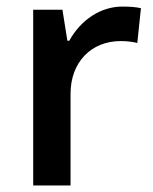

<svg xmlns="http://www.w3.org/2000/svg" viewBox="-20 -570 471 590"><path d="M356 -549.8C289.6 -549.8 228.5 -509.3 192.9 -444.8H187L171.9 -540H82V0H196.8V-282.2C196.8 -377.9 259.3 -443.8 351.1 -443.8C368.7 -443.8 385.7 -441.9 401.9 -438L413.1 -544.9C397.9 -548.3 378.9 -549.8 356 -549.8Z"/></svg>

Font: Open Sans 600
Style: Regular
Weight: 600
Foundry: Ascender Corporation
Version: Version 1.100;PS 001.100;hotconv 1.0.88;makeotf.lib2.5.64775